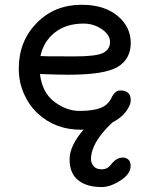

<svg xmlns="http://www.w3.org/2000/svg" viewBox="-20 -525 623 788"><path d="M146 -294.9 179.7 -293.9Q196.3 -293.5 286.1 -293.5Q376 -293.5 403.8 -308.1Q431.6 -322.8 431.6 -352.5Q431.6 -382.3 397.9 -405.3Q364.3 -428.2 323.2 -428.2Q251.5 -428.2 205.1 -391.6Q158.7 -355 146 -294.9ZM473.6 -153.8Q516.6 -153.8 516.6 -113.3Q516.6 -93.8 497.3 -67.6Q478 -41.5 440.9 -22Q353.5 60.1 353.5 127.9Q353.5 143.6 364 156.7Q374.5 169.9 397.7 169.9Q420.9 169.9 434.6 151.4Q457 121.6 484.4 121.6Q498 121.6 507.1 130.1Q516.1 138.7 516.1 156.2Q516.1 189 474.4 215.8Q432.6 242.7 397.5 242.7Q335.4 242.7 300.5 214.4Q265.6 186 265.6 129.4Q265.6 72.8 323.2 6.8Q320.3 7.3 317.4 7.3H311Q207.5 7.3 135.7 -58.6Q100.1 -91.3 78.6 -139.2Q57.1 -187 57.1 -244.1Q57.1 -355.5 130.4 -430.4Q203.6 -505.4 314.9 -505.4Q407.7 -505.4 462.2 -460.2Q516.6 -415 516.6 -349.1Q516.6 -283.2 463.4 -250.7Q410.2 -218.3 261.2 -218.3Q221.7 -218.3 144 -221.2Q152.8 -145.5 202.6 -107.7Q252.4 -69.8 306.6 -69.8Q360.8 -69.8 392.3 -81.8Q423.8 -93.8 437.7 -123.8Q451.7 -153.8 473.6 -153.8Z"/></svg>

Font: Oldenburg
Style: Regular
Weight: 400
Designer: Nicole Fally
Foundry: Nicole Fally
Version: Version 1.001